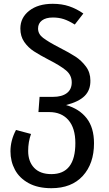

<svg xmlns="http://www.w3.org/2000/svg" viewBox="-20 -773 571 1009"><path d="M474 -20Q474 87 415 151.5Q356 216 250 216Q179 216 130.5 189.5Q82 163 58.5 119Q35 75 35 22Q35 -35 64 -90L143 -69Q128 -27 128 20Q128 76 159.5 109Q191 142 250 142Q376 142 376 -21Q376 -100 339.5 -142Q303 -184 239 -184H182L188 -264H259Q305 -264 331 -283.5Q357 -303 357 -340Q357 -378 327 -403Q297 -428 236 -459Q188 -484 158 -503.5Q128 -523 107.5 -552.5Q87 -582 87 -623Q87 -680 133.5 -716.5Q180 -753 257 -753Q305 -753 343.5 -740Q382 -727 418 -702L373 -644Q341 -664 315 -672.5Q289 -681 258 -681Q221 -681 200.5 -665.5Q180 -650 180 -623Q180 -594 207 -573.5Q234 -553 292 -523Q345 -496 376.5 -475.5Q408 -455 431.5 -423.5Q455 -392 455 -350Q456 -300 425 -269Q394 -238 327 -221Q397 -201 435.5 -151.5Q474 -102 474 -20Z"/></svg>

Font: FiraGOUPP
Style: Medium
Weight: 400
Designer: bBox Type
Foundry: bBox Type GmbH
Version: Version 1.001